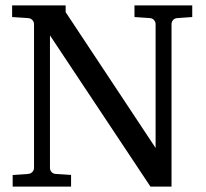

<svg xmlns="http://www.w3.org/2000/svg" viewBox="-20 -691 761 711"><path d="M636.2 -624Q625.5 -623 620.4 -616.2Q615.2 -609.4 615.2 -602.1V0H537.1L165 -560.1V-68.8Q165 -61.5 170.2 -54.7Q175.3 -47.9 186 -46.9L243.2 -43V0H26.9V-43L84 -46.9Q94.7 -47.9 100.3 -54.7Q106 -61.5 106 -68.8V-602.1Q106 -609.4 100.3 -616.2Q94.7 -623 84 -624L24.9 -627.9V-670.9H223.1V-646L556.2 -143.1V-602.1Q556.2 -609.4 550.8 -616.2Q545.4 -623 535.2 -624L478 -627.9V-670.9H691.9V-627.9Z"/></svg>

Font: BabelStone Ogham Special
Style: Regular
Weight: 400
Designer: Andrew West
Foundry: BabelStone
Version: Version 1.02 March 14, 2022